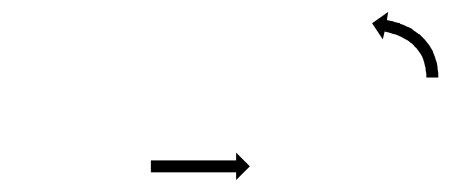

<svg xmlns="http://www.w3.org/2000/svg" viewBox="-20 -553 785 322"><path d="M695 -424Q695 -424 695 -424Q695 -424 695 -424Q695 -424 695 -424Q695 -424 695 -424Q695 -426 695 -428Q695 -428 695 -428Q695 -428 695 -428Q695 -428 695 -428Q695 -428 695 -428Q695 -431 694 -434Q694 -434 694 -434Q694 -434 694 -434Q694 -434 694 -434Q694 -434 694 -434Q694 -438 693 -442Q693 -442 693 -441.5Q693 -441 693 -441Q693 -441 693 -441Q693 -441 693 -441Q692 -445 691 -450Q691 -450 691 -450Q691 -450 691 -449Q691 -449 691 -449Q691 -449 691 -449Q690 -454 688 -458Q688 -458 688 -458Q688 -458 688 -458Q688 -458 688 -458Q688 -458 688 -458Q686 -462 683 -466Q683 -466 683 -466Q683 -466 683 -466Q683 -466 683 -466Q683 -466 683 -466Q680 -470 677 -474Q677 -474 677 -474Q677 -474 677 -474Q677 -474 677 -473.5Q677 -473 677 -473Q674 -477 670 -481Q670 -481 670 -481Q670 -481 670 -481Q670 -480 670 -480Q670 -480 670 -480Q666 -484 661 -487Q661 -487 661 -486.5Q661 -486 661 -486Q661 -486 661.5 -486Q662 -486 662 -486Q657 -489 653 -491Q653 -491 653 -491Q653 -491 653 -491Q653 -491 653 -491Q653 -491 653 -491Q648 -493 644 -495Q644 -495 644 -495Q644 -495 644 -495Q644 -495 644 -495Q644 -495 644 -495Q640 -496 636 -497Q636 -497 636 -497Q636 -497 636 -497Q637 -497 637 -497Q637 -497 637 -497Q633 -498 630 -499Q630 -499 630 -499Q630 -499 630 -499Q630 -499 630 -499Q630 -499 630 -499Q628 -499 626 -500Q626 -500 626 -500Q626 -500 626 -500Q626 -500 626 -500Q626 -500 626 -500Q626 -500 625 -500L622 -487L604 -514L631 -533L629 -520Q629 -519 630 -519Q630 -519 630 -519Q630 -519 630 -519Q630 -519 630 -519Q630 -519 630 -519Q632 -519 635 -518Q635 -518 635 -518Q635 -518 635 -518Q635 -518 635 -518Q635 -518 635 -518Q638 -518 642 -516Q642 -516 642 -516Q642 -516 642 -516Q642 -516 642 -516Q642 -516 642 -516Q646 -515 651 -514Q651 -514 651 -514Q651 -514 651 -514Q651 -513 651 -513Q651 -513 651 -513Q656 -512 661 -509Q661 -509 661 -509Q661 -509 661 -509Q661 -509 661 -509Q661 -509 661 -509Q667 -507 672 -504Q672 -504 672 -503.5Q672 -503 672 -503Q672 -503 672 -503Q672 -503 672 -503Q677 -500 682 -496Q682 -496 682 -496Q682 -496 682 -496Q682 -496 682.5 -496Q683 -496 683 -496Q687 -492 692 -487Q692 -487 692 -487Q692 -487 692 -487Q692 -487 692 -487Q692 -487 692 -487Q696 -482 700 -477Q700 -477 700 -477Q700 -477 700 -477Q700 -477 700 -477Q700 -477 700 -477Q703 -472 706 -467Q706 -467 706 -467Q706 -467 706 -466Q706 -466 706 -466Q706 -466 706 -466Q708 -461 710 -456Q710 -456 710 -456Q710 -456 710 -456Q710 -456 710 -455.5Q710 -455 710 -455Q712 -450 713 -446Q713 -446 713 -445.5Q713 -445 713 -445Q713 -445 713 -445Q713 -445 713 -445Q714 -441 714 -437Q714 -437 714 -436.5Q714 -436 714 -436Q714 -436 714 -436Q714 -436 714 -436Q715 -433 715 -429Q715 -429 715 -429Q715 -429 715 -429Q715 -429 715 -429Q715 -429 715 -429Q715 -427 715 -425Q715 -425 715 -425Q715 -425 715 -425Q715 -425 715 -425Q715 -425 715 -425Q715 -424 715 -423H695Q695 -424 695 -424ZM235 -284Q236 -284 237 -284Q238 -284 239 -284Q241 -284 242.5 -284Q244 -284 246 -284Q248 -284 250.5 -284Q253 -284 255 -284Q258 -284 260.5 -284Q263 -284 266 -284Q269 -284 272 -284Q275 -284 278 -284Q281 -284 284.5 -284Q288 -284 291 -284Q294 -284 297.5 -284Q301 -284 304 -284Q308 -284 311 -284Q314 -284 318 -284Q321 -284 324 -284Q327 -284 330 -284Q333 -284 336 -284Q339 -284 342 -284Q345 -284 348 -284Q351 -284 353 -284Q356 -284 358 -284Q360 -284 362 -284Q364 -284 366 -284Q368 -284 369 -284Q371 -284 372 -284Q373 -284 374 -284Q374 -284 374.5 -284Q375 -284 376 -284V-297L399 -274L376 -251V-264Q375 -264 374.5 -264Q374 -264 374 -264Q373 -264 372 -264Q371 -264 369 -264Q368 -264 366 -264Q364 -264 362 -264Q360 -264 358 -264Q356 -264 353 -264Q351 -264 348 -264Q345 -264 342 -264Q339 -264 336 -264Q333 -264 330 -264Q327 -264 324 -264Q321 -264 318 -264Q314 -264 311 -264Q308 -264 304 -264Q301 -264 297.5 -264Q294 -264 291 -264Q288 -264 284.5 -264Q281 -264 278 -264Q275 -264 272 -264Q269 -264 266 -264Q263 -264 260.5 -264Q258 -264 255 -264Q253 -264 250.5 -264Q248 -264 246 -264Q244 -264 242.5 -264Q241 -264 239 -264Q238 -264 237 -264Q236 -264 235 -264Q234 -264 233.5 -264Q233 -264 233 -264V-284Q233 -284 233.5 -284Q234 -284 235 -284Z"/></svg>

Font: FRB American Cursive Just Arrows Black
Style: Bold Italic
Weight: 900
Italic angle: -25°
Version: Version 2.0;Modular Font Editor K font №1